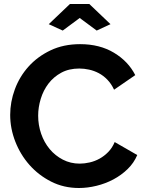

<svg xmlns="http://www.w3.org/2000/svg" viewBox="-20 -935 726 961"><path d="M224 -814 330 -915H427L533 -814L464 -782L379 -845L294 -782ZM31 -360Q31 -425 54.5 -488.5Q78 -552 123 -602Q168 -652 233 -683Q298 -714 381 -714Q479 -714 550.5 -671Q622 -628 657 -559L551 -486Q537 -516 517 -536.5Q497 -557 474 -569Q451 -581 426 -586.5Q401 -592 377 -592Q325 -592 286.5 -571Q248 -550 222.5 -516.5Q197 -483 184 -440.5Q171 -398 171 -356Q171 -309 186 -265.5Q201 -222 228.5 -189Q256 -156 294.5 -136Q333 -116 379 -116Q403 -116 429 -122Q455 -128 478.5 -141Q502 -154 522 -174.5Q542 -195 554 -224L667 -159Q650 -119 618.5 -88.5Q587 -58 547.5 -37Q508 -16 463 -5Q418 6 375 6Q299 6 236 -26Q173 -58 127.5 -109.5Q82 -161 56.5 -226.5Q31 -292 31 -360Z"/></svg>

Font: PTCRaleway
Style: Bold
Weight: 700
Designer: Matt McInerney, Pablo Impallari, Rodrigo Fuenzalida
Foundry: Matt McInerney, Pablo Impallari, Rodrigo Fuenzalida
Version: Version 3.000g; ttfautohint (v1.5) -l 8 -r 28 -G 28 -x 14 -D